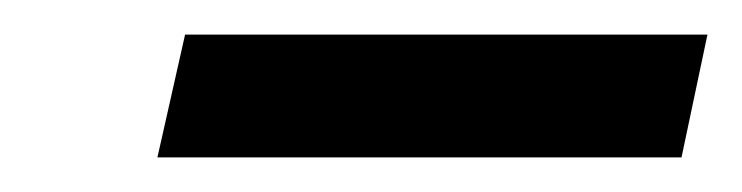

<svg xmlns="http://www.w3.org/2000/svg" viewBox="-20 -682 429 111"><path d="M71 -591 87 -662H389L374 -591Z"/></svg>

Font: Saira Semi Condensed Medium
Style: Italic
Weight: 500
Width: 4
Italic angle: -12°
Designer: Hector Gatti with collaboration of the Omnibus-Type team
Foundry: Omnibus-Type
Version: Version 1.001; ttfautohint (v1.8)